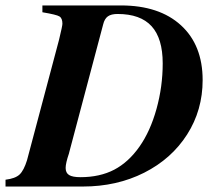

<svg xmlns="http://www.w3.org/2000/svg" viewBox="-30 -682 771 702"><path d="M125 -637.2V-662.1H412.1Q552.2 -662.1 631.6 -589.6Q710.9 -517.1 710.9 -389.2Q710.9 -279.3 654.1 -190.2Q597.2 -101.1 497.1 -50.5Q397 0 272.9 0H-9.8V-24.9Q25.9 -29.3 41.5 -43.9Q57.1 -58.6 68.8 -96.2L186 -537.1Q198.2 -587.4 198.2 -595.2Q198.2 -615.7 187 -622.1Q177.2 -628.4 125 -637.2ZM347.2 -592.8 223.1 -125Q222.2 -123 222.2 -121.1Q210 -85.4 210 -67.9Q210 -49.8 222.7 -42Q235.4 -34.2 264.2 -34.2Q335 -34.2 387.5 -61.5Q439.9 -88.9 480 -146Q519.5 -202.1 542.2 -283.7Q564.9 -365.2 564.9 -450.2Q564.9 -541.5 524.2 -586.2Q483.4 -630.9 399.9 -630.9Q376.5 -630.9 364.3 -622.1Q352.1 -613.3 347.2 -592.8Z"/></svg>

Font: Accordance
Style: Bold-Italic
Weight: 700
Italic angle: -11°
Version: Version 1.2 (build January 31, 2020) Miklal Software Solutio